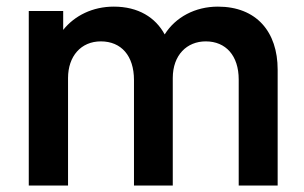

<svg xmlns="http://www.w3.org/2000/svg" viewBox="-20 -574 939 594"><path d="M718.5 -328V0H839V-358.5C839 -475.5 773.5 -553.5 654 -553.5C584 -553.5 523 -521 489.5 -467.5C461 -520 408 -553.5 332 -553.5C267 -553.5 211 -526 175.5 -481.5V-540H69V0H190.5V-332.5C190.5 -400 230.5 -446 292 -446C355 -446 394.5 -401.5 394.5 -326.5V0H514.5V-332.5C514.5 -404 558.5 -446 616.5 -446C678.5 -446 718.5 -402 718.5 -328Z"/></svg>

Font: Manrope
Style: Bold
Weight: 700
Designer: Mikhail Sharanda
Foundry: Mikhail Sharanda
Version: Version 4.505;FEAKit 1.0